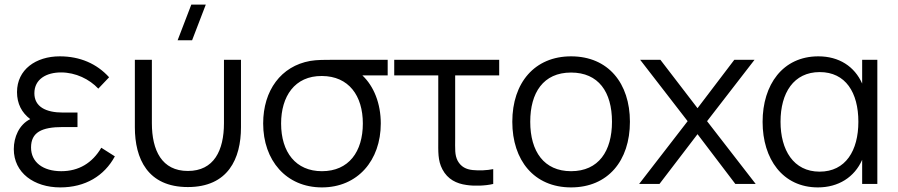

<svg xmlns="http://www.w3.org/2000/svg" viewBox="-20 -800 3906 835"><path d="M242 15C351 15 433.5 -35 479.5 -120L420.5 -157.5C381.5 -91 322.5 -55.5 246.5 -55.5C167 -55.5 115 -94.5 115 -158.5C115 -224.5 161 -247.5 253 -247.5H317V-310.5H253.5C179 -310.5 129.5 -336 129.5 -394.5C129.5 -456 182 -485 245.5 -485C309.5 -485 369 -455.5 407.5 -414.5L454.5 -464C401 -523 328 -555 240 -555C136 -555 54 -497.5 54 -399.5C54 -349 74.5 -310 111.5 -282C63 -258 40 -203.5 40 -151.5C40 -48.5 128 15 242 15Z M752.5 -625H815.5L875 -780H812ZM566.5 -246.5C566.5 -110 622 13.5 797 13.5C972 13.5 1028 -110 1028 -246.5V-540H954V-264.5C954 -145.5 910.5 -56.5 797 -56.5C684 -56.5 640.5 -145.5 640.5 -264.5V-540H566.5Z M1380 15C1535.5 15 1636 -102.5 1636 -263C1636 -350.5 1605.5 -425.5 1556 -472H1666V-540H1433.5C1395 -540 1357 -540 1329 -535C1202.5 -512.5 1124.5 -407 1124.5 -263C1124.5 -102.5 1224.5 15 1380 15ZM1380 -55.5C1266.5 -55.5 1202.5 -138 1202.5 -263C1202.5 -380 1261 -470.5 1380 -469.5C1497 -469 1558 -383.5 1558 -263C1558 -140.5 1497 -55.5 1380 -55.5Z M2009 4.5C2041.5 9.5 2089.5 8.5 2125 0V-64.5C2097 -59 2064 -57.5 2035.5 -60.5C2007 -63.5 1985 -74.5 1970.5 -100.5C1957 -126.5 1959.5 -152.5 1959.5 -198.5V-472H2151V-540H1694.5V-472H1886V-195.5C1886 -140 1883.5 -102.5 1904 -63.5C1927 -20 1965 -1.5 2009 4.5Z M2463.5 15C2623.5 15 2719.5 -100.5 2719.5 -270.5C2719.5 -437.5 2625.5 -555 2463.5 -555C2305.5 -555 2208 -440.5 2208 -270.5C2208 -103 2302.5 15 2463.5 15ZM2463.5 -55.5C2346.5 -55.5 2286 -140.5 2286 -270.5C2286 -396.5 2342.5 -484.5 2463.5 -484.5C2582.5 -484.5 2641.5 -400.5 2641.5 -270.5C2641.5 -143 2583.5 -55.5 2463.5 -55.5Z M2848 0 3013.5 -216.5 3178 0H3266.5L3055 -273L3261.5 -540H3173.5L3013.5 -329.5L2852 -540H2764L2970.5 -273L2759.5 0Z M3537 15C3626.5 15 3696 -29.5 3729.5 -105V0H3795.5V-540H3729.5V-436.5C3696.5 -511 3629 -555 3539 -555C3384 -555 3296.5 -431.5 3296.5 -270C3296.5 -108.5 3384 15 3537 15ZM3544.5 -53.5C3430.5 -53.5 3374.5 -148 3374.5 -270.5C3374.5 -396.5 3432 -486.5 3545 -486.5C3657.5 -486.5 3713 -397.5 3713 -270.5C3713 -145.5 3658 -53.5 3544.5 -53.5Z"/></svg>

Font: Manrope
Style: Regular
Weight: 400
Designer: Mikhail Sharanda
Foundry: Mikhail Sharanda
Version: Version 4.505